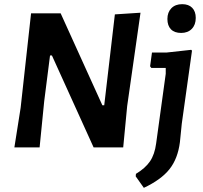

<svg xmlns="http://www.w3.org/2000/svg" viewBox="-20 -707 975 921"><path d="M854 -687Q885 -687 902 -669.5Q919 -652 919 -621Q919 -588 900 -568.5Q881 -549 849 -549Q817 -549 800 -566.5Q783 -584 783 -616Q783 -648 802 -667.5Q821 -687 854 -687ZM654 -646 590 -198 571 0H429L229 -441H220L192 -221L170 0H49L79 -190L129 -643H271L471 -202H480L531 -638ZM897 -468 901 -464 852 -114 843 -25Q833 54 793 104.5Q753 155 670 194L631 139L632 127Q677 100 699.5 67Q722 34 729 -19L775 -353V-381H706L700 -389L709 -455H779Z"/></svg>

Font: Alegreya Sans
Style: Bold Italic
Weight: 700
Italic angle: -7°
Designer: Juan Pablo del Peral
Foundry: Huerta Tipografica
Version: Version 2.007